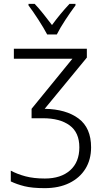

<svg xmlns="http://www.w3.org/2000/svg" viewBox="-20 -967 540 997"><path d="M212 10Q147 10 107 0Q67 -10 36 -25V-81Q69 -63 112 -51.5Q155 -40 213 -40Q296 -40 344 -82.5Q392 -125 392 -202Q392 -279 341.5 -316Q291 -353 203 -353H144V-402L356 -662H52V-714H431V-668L212 -402Q323 -400 388 -351.5Q453 -303 453 -202Q453 -138 423.5 -90.5Q394 -43 340 -16.5Q286 10 212 10ZM225 -788Q207 -822 179.5 -864.5Q152 -907 128 -939V-947H160Q181 -925 205 -895Q229 -865 250 -837Q272 -867 293 -892.5Q314 -918 341 -947H372V-939Q348 -907 320 -864.5Q292 -822 275 -788Z"/></svg>

Font: Noto Sans Mono ExtraCondensed Light
Style: Regular
Weight: 300
Width: 2
Designer: Monotype Design Team
Foundry: Monotype Imaging Inc.
Version: Version 2.014; ttfautohint (v1.8.4.7-5d5b)